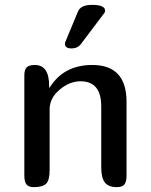

<svg xmlns="http://www.w3.org/2000/svg" viewBox="-20 -769 620 789"><path d="M311 -586Q298 -570 274 -570Q247 -570 247 -589Q247 -594 249 -598L301 -723Q313 -749 358 -749Q412 -749 412 -725Q412 -719 409 -716ZM80 -459Q80 -483 90 -492.5Q100 -502 123 -502Q182 -502 182 -416V-409H184Q242 -502 359 -502Q500 -502 500 -351V-47Q500 -23 491.5 -11.5Q483 0 460 0Q426 0 411 -19Q396 -38 396 -82V-332Q396 -435 311 -435Q266 -435 225 -400.5Q184 -366 184 -320V-71Q184 -28 169.5 -14Q155 0 120 0Q97 0 88.5 -11.5Q80 -23 80 -47Z"/></svg>

Font: Marmelad
Style: Regular
Weight: 400
Designer: Manvel Shmavonyan
Foundry: Cyreal
Version: Version 1.001;PS 001.001;hotconv 1.0.88;makeotf.lib2.5.64775